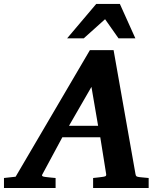

<svg xmlns="http://www.w3.org/2000/svg" viewBox="-73 -937 808 957"><path d="M382.8 -503.9 271 -310.1H416ZM391.1 0V-49.8Q398.9 -50.8 407 -51.5Q415 -52.2 421.9 -53.2Q429.7 -54.2 437 -55.2Q446.8 -56.2 452.1 -58.6Q457.5 -61 456.1 -69.8L426.8 -252.9H237.8L139.2 -69.8Q134.3 -62.5 138.2 -59.3Q142.1 -56.2 151.9 -55.2Q159.7 -54.2 168.5 -53.2Q175.8 -52.2 185.1 -51.5Q194.3 -50.8 204.1 -49.8V0H-53.2V-49.8L4.9 -56.2L375 -687H493.2L602.1 -70.8Q603.5 -61 607.2 -58.3Q610.8 -55.7 622.1 -54.2Q628.9 -53.7 636.7 -52.7Q643.6 -51.8 651.6 -51.3Q659.7 -50.8 668 -49.8V0ZM517.6 -746.1 450.7 -841.3 344.7 -746.1H261.7L406.7 -917.5H524.4L601.6 -746.1Z"/></svg>

Font: Charis SIL Eur
Style: Bold Italic
Weight: 700
Italic angle: -11°
Foundry: SIL International
Version: Version 5.000